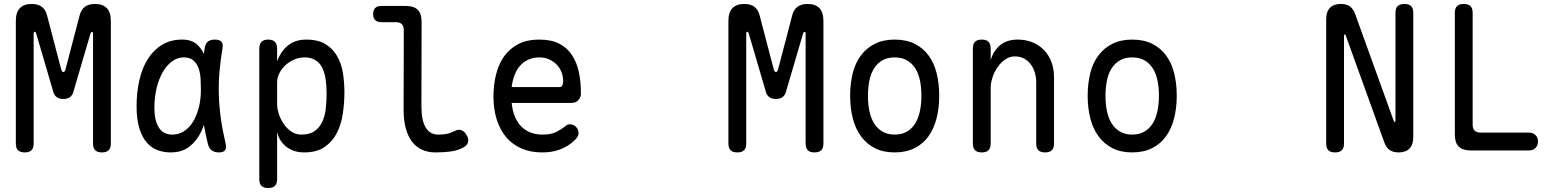

<svg xmlns="http://www.w3.org/2000/svg" viewBox="-20 -760 7840 970"><path d="M540 -35Q540 -12 529 -1Q518 10 495 10Q472 10 461 -1Q450 -12 450 -35V-590Q450 -599 445 -599Q440 -599 437 -590L351 -297Q346 -278 333 -269Q320 -260 300 -260Q280 -260 267 -269Q254 -278 249 -297L163 -590Q160 -600 155 -599.5Q150 -599 150 -590V-35Q150 -12 139 -1Q128 10 105 10Q82 10 71 -1Q60 -12 60 -35V-655Q60 -698 80.5 -719Q101 -740 140 -740Q171 -740 190 -726.5Q209 -713 217 -685L289 -410Q293 -396 300 -396Q307 -396 311 -410L383 -685Q391 -713 410 -726.5Q429 -740 460 -740Q499 -740 519.5 -719Q540 -698 540 -655Z M842 10Q806 10 774.5 -2Q743 -14 720 -41.5Q697 -69 683.5 -113.5Q670 -158 670 -224Q670 -293 684 -354.5Q698 -416 726.5 -461.5Q755 -507 798.5 -533.5Q842 -560 900 -560Q948 -560 975 -536Q997 -516 1010 -487Q1012 -502 1014 -516Q1018 -541 1031 -550.5Q1044 -560 1065 -560Q1089 -560 1098.5 -549.5Q1108 -539 1104 -516Q1094 -457 1089 -399.5Q1084 -342 1085.5 -283.5Q1087 -225 1095.5 -163.5Q1104 -102 1120 -34Q1125 -12 1117 -1Q1109 10 1086 10Q1063 10 1049 -1Q1035 -12 1030 -34Q1018 -83 1010 -129Q1004 -111 996 -94Q974 -48 936.5 -19Q899 10 842 10ZM851 -80Q882 -80 908.5 -96.5Q935 -113 954 -143Q973 -173 984 -215Q995 -257 995 -308Q995 -332 993.5 -360.5Q992 -389 984 -413Q976 -437 958.5 -453.5Q941 -470 908 -470Q877 -470 850 -450.5Q823 -431 803 -397Q783 -363 771.5 -316Q760 -269 760 -215Q760 -151 782.5 -115.5Q805 -80 851 -80Z M1335 -560Q1358 -560 1369 -548.5Q1380 -537 1380 -514V-450Q1389 -475 1402.5 -495Q1416 -515 1434 -529.5Q1452 -544 1475 -552Q1498 -560 1527 -560Q1588 -560 1626 -536Q1664 -512 1685 -473.5Q1706 -435 1713 -388Q1720 -341 1720 -294Q1720 -240 1712 -186Q1704 -132 1682 -88.5Q1660 -45 1620 -17.5Q1580 10 1517 10Q1462 10 1425.5 -19.5Q1389 -49 1380 -94V145Q1380 168 1369 179Q1358 190 1335 190Q1312 190 1301 179Q1290 168 1290 145V-514Q1290 -537 1301 -548.5Q1312 -560 1335 -560ZM1518 -470Q1491 -470 1466 -459Q1441 -448 1422 -430.5Q1403 -413 1391.5 -390.5Q1380 -368 1380 -344V-234Q1380 -210 1389 -183Q1398 -156 1414 -133Q1430 -110 1452.5 -95Q1475 -80 1502 -80Q1545 -80 1570 -98Q1595 -116 1608.5 -145.5Q1622 -175 1626 -212.5Q1630 -250 1630 -288Q1630 -327 1625 -360.5Q1620 -394 1607.5 -418.5Q1595 -443 1573 -456.5Q1551 -470 1518 -470Z M2109 -224Q2109 -152 2130.5 -116Q2152 -80 2194 -80Q2214 -80 2233 -83Q2252 -86 2275 -97Q2295 -108 2310.5 -102.5Q2326 -97 2337 -78Q2349 -58 2344.5 -41.5Q2340 -25 2321 -15Q2291 1 2256 5.5Q2221 10 2179 10Q2143 10 2113.5 -3Q2084 -16 2063 -42.5Q2042 -69 2030.5 -110Q2019 -151 2019 -207L2020 -608Q2020 -628 2010 -638Q2000 -648 1980 -648H1906Q1886 -648 1875.5 -658.5Q1865 -669 1865 -689Q1865 -709 1875.5 -719.5Q1886 -730 1906 -730H2030Q2071 -730 2090.5 -710.5Q2110 -691 2110 -650Z M2859 -132Q2878 -132 2890.5 -118.5Q2903 -105 2903 -88Q2903 -79 2898.5 -70.5Q2894 -62 2882 -50Q2866 -35 2848 -24Q2830 -13 2809.5 -5Q2789 3 2766.5 6.5Q2744 10 2719 10Q2661 10 2615.5 -9.5Q2570 -29 2538.5 -65.5Q2507 -102 2490 -154.5Q2473 -207 2473 -272Q2473 -329 2485.5 -381.5Q2498 -434 2525.5 -473.5Q2553 -513 2597 -536.5Q2641 -560 2705 -560Q2765 -560 2805 -539.5Q2845 -519 2869.5 -482Q2894 -445 2904.5 -395.5Q2915 -346 2915 -287Q2915 -269 2902 -254.5Q2889 -240 2868 -240H2565Q2569 -200 2582 -169.5Q2595 -139 2615 -119.5Q2635 -100 2661.5 -90Q2688 -80 2720 -80Q2765 -80 2791.5 -94Q2818 -108 2833 -120Q2841 -127 2846 -129.5Q2851 -132 2859 -132ZM2565 -320H2809Q2814 -320 2819.5 -326Q2825 -332 2825 -353Q2825 -374 2817 -395Q2809 -416 2793.5 -432.5Q2778 -449 2755.5 -459.5Q2733 -470 2705 -470Q2674 -470 2649.5 -459Q2625 -448 2607.5 -428Q2590 -408 2579.5 -380.5Q2569 -353 2565 -320Z M4140 -35Q4140 -12 4129 -1Q4118 10 4095 10Q4072 10 4061 -1Q4050 -12 4050 -35V-590Q4050 -599 4045 -599Q4040 -599 4037 -590L3951 -297Q3946 -278 3933 -269Q3920 -260 3900 -260Q3880 -260 3867 -269Q3854 -278 3849 -297L3763 -590Q3760 -600 3755 -599.5Q3750 -599 3750 -590V-35Q3750 -12 3739 -1Q3728 10 3705 10Q3682 10 3671 -1Q3660 -12 3660 -35V-655Q3660 -698 3680.5 -719Q3701 -740 3740 -740Q3771 -740 3790 -726.5Q3809 -713 3817 -685L3889 -410Q3893 -396 3900 -396Q3907 -396 3911 -410L3983 -685Q3991 -713 4010 -726.5Q4029 -740 4060 -740Q4099 -740 4119.5 -719Q4140 -698 4140 -655Z M4500 10Q4442 10 4400 -11.5Q4358 -33 4330 -71Q4302 -109 4288.5 -161.5Q4275 -214 4275 -276Q4275 -338 4288 -390Q4301 -442 4329 -479.5Q4357 -517 4399.5 -538.5Q4442 -560 4500 -560Q4559 -560 4601.5 -538.5Q4644 -517 4671.5 -479.5Q4699 -442 4712 -390Q4725 -338 4725 -276Q4725 -214 4711.5 -161.5Q4698 -109 4670.5 -71Q4643 -33 4600.5 -11.5Q4558 10 4500 10ZM4500 -80Q4535 -80 4560.5 -94.5Q4586 -109 4602.5 -134.5Q4619 -160 4627 -196.5Q4635 -233 4635 -276Q4635 -319 4627.5 -354.5Q4620 -390 4603.5 -415.5Q4587 -441 4561.5 -455.5Q4536 -470 4500 -470Q4464 -470 4438.5 -455.5Q4413 -441 4396.5 -415.5Q4380 -390 4372.5 -354Q4365 -318 4365 -275Q4365 -232 4373 -196Q4381 -160 4397.5 -134.5Q4414 -109 4439.5 -94.5Q4465 -80 4500 -80Z M4985 -316V-35Q4985 -12 4974 -1Q4963 10 4940 10Q4917 10 4906 -1Q4895 -12 4895 -35V-515Q4895 -538 4906 -549Q4917 -560 4940 -560Q4963 -560 4974 -549Q4985 -538 4985 -515V-456Q4999 -504 5033 -532Q5067 -560 5122 -560Q5162 -560 5195.5 -546.5Q5229 -533 5253.5 -508Q5278 -483 5291.5 -448Q5305 -413 5305 -370V-35Q5305 -12 5294 -1Q5283 10 5260 10Q5237 10 5226 -1Q5215 -12 5215 -35V-344Q5215 -370 5208 -393.5Q5201 -417 5187.5 -435Q5174 -453 5154 -464Q5134 -475 5107 -475Q5080 -475 5057.5 -459Q5035 -443 5019 -419.5Q5003 -396 4994 -368Q4985 -340 4985 -316Z M5700 10Q5642 10 5600 -11.5Q5558 -33 5530 -71Q5502 -109 5488.5 -161.5Q5475 -214 5475 -276Q5475 -338 5488 -390Q5501 -442 5529 -479.5Q5557 -517 5599.5 -538.5Q5642 -560 5700 -560Q5759 -560 5801.5 -538.5Q5844 -517 5871.5 -479.5Q5899 -442 5912 -390Q5925 -338 5925 -276Q5925 -214 5911.5 -161.5Q5898 -109 5870.5 -71Q5843 -33 5800.5 -11.5Q5758 10 5700 10ZM5700 -80Q5735 -80 5760.5 -94.5Q5786 -109 5802.5 -134.5Q5819 -160 5827 -196.5Q5835 -233 5835 -276Q5835 -319 5827.5 -354.5Q5820 -390 5803.5 -415.5Q5787 -441 5761.5 -455.5Q5736 -470 5700 -470Q5664 -470 5638.5 -455.5Q5613 -441 5596.5 -415.5Q5580 -390 5572.5 -354Q5565 -318 5565 -275Q5565 -232 5573 -196Q5581 -160 5597.5 -134.5Q5614 -109 5639.5 -94.5Q5665 -80 5700 -80Z M6680 -662Q6680 -701 6699 -720.5Q6718 -740 6754 -740Q6783 -740 6800 -727.5Q6817 -715 6826 -690L7021 -150Q7022 -147 7023 -145.5Q7024 -144 7026 -144Q7028 -144 7029 -145.5Q7030 -147 7030 -150V-695Q7030 -718 7041 -729Q7052 -740 7075 -740Q7098 -740 7109 -729Q7120 -718 7120 -695V-68Q7120 -29 7101 -9.5Q7082 10 7046 10Q7017 10 7000 -2.5Q6983 -15 6974 -40L6779 -580Q6778 -583 6777 -584.5Q6776 -586 6774 -586Q6772 -586 6771 -584.5Q6770 -583 6770 -580V-35Q6770 -12 6759 -1Q6748 10 6725 10Q6702 10 6691 -1Q6680 -12 6680 -35Z M7410 0Q7369 0 7349.5 -19.5Q7330 -39 7330 -80V-695Q7330 -718 7341 -729Q7352 -740 7375 -740Q7398 -740 7409 -729Q7420 -718 7420 -695V-130Q7420 -110 7430 -100Q7440 -90 7460 -90H7705Q7725 -90 7737.5 -77.5Q7750 -65 7750 -45Q7750 -25 7737.5 -12.5Q7725 0 7705 0Z"/></svg>

Font: Maple Mono NL
Style: Regular
Weight: 400
Monospace: yes
Designer: subframe7536
Version: Version 7.000